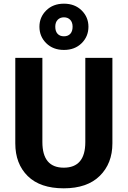

<svg xmlns="http://www.w3.org/2000/svg" viewBox="-20 -1006 694 1042"><path d="M460 -861Q460 -808 423 -771.5Q386 -735 327 -735Q268 -735 231 -771.5Q194 -808 194 -861Q194 -913 231 -949.5Q268 -986 327 -986Q386 -986 423 -949.5Q460 -913 460 -861ZM280 -861Q280 -836 292.5 -822.5Q305 -809 327 -809Q349 -809 361.5 -822.5Q374 -836 374 -861Q374 -885 361 -898.5Q348 -912 327 -912Q306 -912 293 -898.5Q280 -885 280 -861ZM590 -692V-228Q590 -119 521.5 -51.5Q453 16 326 16Q198 16 130.5 -50.5Q63 -117 63 -228V-692H210V-235Q210 -96 326 -96Q443 -96 443 -235V-692Z"/></svg>

Font: FiraGO SemiBold
Style: Regular
Weight: 600
Designer: bBox Type
Foundry: bBox Type GmbH
Version: Version 1.001;PS 001.001;hotconv 1.0.88;makeotf.lib2.5.64775